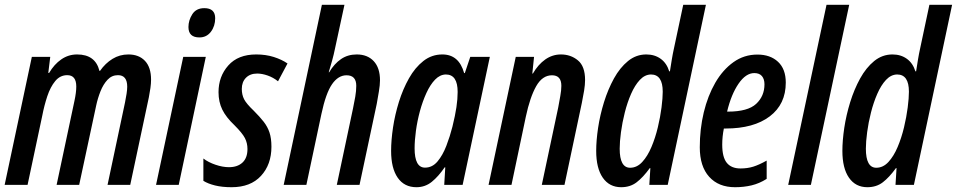

<svg xmlns="http://www.w3.org/2000/svg" viewBox="-23 -780 4037 810"><path d="M-3.4 0 111.3 -540H189L180.7 -472.2H184.1Q205.6 -508.8 235.6 -529.5Q265.6 -550.3 302.2 -550.3Q379.4 -550.3 396.5 -481H398.9Q421.4 -513.2 451.7 -531.7Q481.9 -550.3 518.6 -550.3Q563 -550.3 588.6 -523.2Q614.3 -496.1 614.3 -443.8Q614.3 -428.2 611.6 -408.7Q608.9 -389.2 605 -369.6L526.4 0H430.7L504.4 -347.7Q508.3 -366.7 511 -384.5Q513.7 -402.3 513.7 -414.1Q513.7 -462.9 474.6 -462.9Q448.7 -462.9 430.7 -443.6Q412.6 -424.3 400.9 -394.8Q389.2 -365.2 382.8 -335L311 0H215.8L291 -354Q298.8 -390.1 298.8 -415Q298.8 -462.9 260.7 -462.9Q230.5 -462.9 210 -438Q189.5 -413.1 176.5 -374Q163.6 -335 155.3 -292L93.3 0Z M818.4 -622.1Q772 -622.1 772 -666Q772 -694.3 788.3 -720Q804.7 -745.6 838.9 -745.6Q884.8 -745.6 884.8 -703.1Q884.8 -669.9 866.7 -646Q848.6 -622.1 818.4 -622.1ZM635.3 0 750 -540H845.2L731 0Z M954.1 9.8Q914.1 9.8 884.3 2.4Q854.5 -4.9 835 -17.1V-111.3Q856 -95.2 886.2 -85Q916.5 -74.7 942.9 -74.7Q979 -74.7 1000 -94.2Q1021 -113.8 1021 -151.4Q1021 -176.3 1010.3 -197.3Q999.5 -218.3 966.3 -251.5Q930.7 -285.2 914.8 -317.6Q898.9 -350.1 898.9 -391.1Q898.9 -457.5 940.2 -503.9Q981.4 -550.3 1058.1 -550.3Q1098.1 -550.3 1132.1 -539.6Q1166 -528.8 1189.9 -512.2L1149.9 -437Q1129.9 -453.1 1106.2 -461.4Q1082.5 -469.7 1062 -469.7Q1032.2 -469.7 1014.6 -451.9Q997.1 -434.1 997.1 -404.8Q997.1 -380.4 1006.8 -361.3Q1016.6 -342.3 1047.4 -313Q1072.8 -287.6 1089.4 -266.4Q1106 -245.1 1114 -220.7Q1122.1 -196.3 1122.1 -161.1Q1122.1 -85.9 1078.1 -38.1Q1034.2 9.8 954.1 9.8Z M1173.8 0 1335 -759.8H1430.2L1390.1 -574.2Q1385.3 -550.3 1378.2 -524.7Q1371.1 -499 1363.8 -475.1H1365.7Q1387.2 -511.2 1415.8 -530.8Q1444.3 -550.3 1481.9 -550.3Q1527.3 -550.3 1553.7 -522Q1580.1 -493.7 1580.1 -441.4Q1580.1 -421.4 1575.4 -393.8Q1570.8 -366.2 1566.4 -341.8L1493.7 0H1397.9L1466.3 -322.8Q1471.7 -347.7 1475.8 -372.1Q1480 -396.5 1480 -418Q1480 -462.4 1439 -462.4Q1403.8 -462.4 1377.7 -424.6Q1351.6 -386.7 1333 -299.3L1269.5 0Z M1733.9 9.8Q1682.6 9.8 1654.8 -30.3Q1627 -70.3 1627 -143.6Q1627 -188 1635 -241.9Q1643.1 -295.9 1659.9 -350.1Q1676.8 -404.3 1702.4 -449.7Q1728 -495.1 1763.2 -522.7Q1798.3 -550.3 1843.3 -550.3Q1913.1 -550.3 1935.1 -471.7H1938L1960.9 -540H2043.5L1928.7 0H1851.1L1855.5 -74.2H1853Q1826.7 -35.6 1798.6 -12.9Q1770.5 9.8 1733.9 9.8ZM1770 -72.8Q1800.8 -72.8 1822.8 -98.9Q1844.7 -125 1860.1 -165Q1875.5 -205.1 1885.7 -245.6Q1897.5 -293.5 1902.6 -328.1Q1907.7 -362.8 1907.7 -392.1Q1907.7 -465.8 1857.9 -465.8Q1833 -465.3 1812.5 -444.1Q1792 -422.9 1775.9 -387.7Q1759.8 -352.5 1748.5 -311Q1737.3 -269.5 1731.7 -228.3Q1726.1 -187 1726.1 -154.3Q1726.1 -72.8 1770 -72.8Z M2038.1 0 2152.8 -540H2230L2222.7 -469.7H2225.1Q2247.1 -507.8 2277.3 -529.1Q2307.6 -550.3 2343.3 -550.3Q2384.8 -550.3 2415 -525.4Q2445.3 -500.5 2445.3 -442.4Q2445.3 -422.9 2441.2 -397.5Q2437 -372.1 2431.6 -345.7L2358.4 0H2262.7L2332 -326.7Q2336.4 -351.1 2340.8 -375.2Q2345.2 -399.4 2345.2 -418Q2345.2 -462.4 2305.7 -462.4Q2265.1 -462.4 2239 -416.3Q2212.9 -370.1 2195.3 -287.6L2134.8 0Z M2597.7 9.8Q2547.9 9.8 2520 -30.3Q2492.2 -70.3 2492.2 -143.6Q2492.2 -187 2500.2 -240.7Q2508.3 -294.4 2525.1 -348.9Q2542 -403.3 2567.1 -449Q2592.3 -494.6 2626.5 -522.5Q2660.6 -550.3 2703.6 -550.3Q2738.8 -550.3 2764.2 -532Q2789.6 -513.7 2800.3 -479H2803.2Q2807.1 -504.9 2811.3 -529.5Q2815.4 -554.2 2819.8 -573.7L2859.4 -759.8H2955.1L2793.9 0H2716.3L2720.7 -70.8H2718.3Q2689.9 -31.7 2662.8 -11Q2635.7 9.8 2597.7 9.8ZM2635.3 -72.3Q2664.1 -72.3 2686.5 -96.7Q2709 -121.1 2725.3 -159.9Q2741.7 -198.7 2752.2 -242.7Q2762.7 -286.6 2767.8 -326.7Q2772.9 -366.7 2772.9 -393.1Q2772.9 -465.8 2723.1 -465.8Q2697.3 -465.3 2676.3 -442.9Q2655.3 -420.4 2639.4 -384Q2623.5 -347.7 2612.8 -305.2Q2602.1 -262.7 2596.7 -222.4Q2591.3 -182.1 2591.3 -152.8Q2591.3 -72.3 2635.3 -72.3Z M3078.1 9.8Q3008.3 9.8 2968.8 -34.2Q2929.2 -78.1 2929.2 -158.7Q2929.2 -235.4 2946 -305.7Q2962.9 -376 2994.6 -430.9Q3026.4 -485.8 3071.3 -517.8Q3116.2 -549.8 3172.4 -549.8Q3226.6 -549.8 3259.3 -519.3Q3292 -488.8 3292 -431.6Q3292 -340.3 3224.4 -289.1Q3156.7 -237.8 3038.1 -237.8H3030.8Q3023.9 -203.6 3023.9 -169.9Q3023.9 -116.7 3043.2 -93Q3062.5 -69.3 3101.1 -69.3Q3130.4 -69.3 3154.8 -76.9Q3179.2 -84.5 3211.4 -102.5V-25.4Q3180.7 -5.9 3147.7 2Q3114.7 9.8 3078.1 9.8ZM3044.4 -309.1H3047.9Q3131.8 -309.1 3167 -341.8Q3202.1 -374.5 3202.1 -424.3Q3202.1 -446.3 3191.4 -459Q3180.7 -471.7 3159.2 -471.7Q3123.5 -471.7 3092.8 -427Q3062 -382.3 3044.4 -309.1Z M3302.2 0 3463.9 -759.8H3559.6L3397.9 0Z M3636.2 9.8Q3586.4 9.8 3558.6 -30.3Q3530.8 -70.3 3530.8 -143.6Q3530.8 -187 3538.8 -240.7Q3546.9 -294.4 3563.7 -348.9Q3580.6 -403.3 3605.7 -449Q3630.9 -494.6 3665 -522.5Q3699.2 -550.3 3742.2 -550.3Q3777.3 -550.3 3802.7 -532Q3828.1 -513.7 3838.9 -479H3841.8Q3845.7 -504.9 3849.9 -529.5Q3854 -554.2 3858.4 -573.7L3897.9 -759.8H3993.7L3832.5 0H3754.9L3759.3 -70.8H3756.8Q3728.5 -31.7 3701.4 -11Q3674.3 9.8 3636.2 9.8ZM3673.8 -72.3Q3702.6 -72.3 3725.1 -96.7Q3747.6 -121.1 3763.9 -159.9Q3780.3 -198.7 3790.8 -242.7Q3801.3 -286.6 3806.4 -326.7Q3811.5 -366.7 3811.5 -393.1Q3811.5 -465.8 3761.7 -465.8Q3735.8 -465.3 3714.8 -442.9Q3693.8 -420.4 3678 -384Q3662.1 -347.7 3651.4 -305.2Q3640.6 -262.7 3635.3 -222.4Q3629.9 -182.1 3629.9 -152.8Q3629.9 -72.3 3673.8 -72.3Z"/></svg>

Font: Open Sans Condensed SemiBold
Style: Italic
Weight: 600
Width: 3
Italic angle: -12°
Designer: Monotype Design Team
Foundry: Monotype Imaging Inc.
Version: Version 3.000; ttfautohint (v1.8.4)